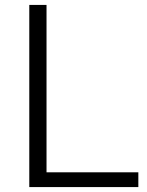

<svg xmlns="http://www.w3.org/2000/svg" viewBox="-20 -760 597 780"><path d="M99 -740H169V-60H542V0H99Z"/></svg>

Font: Encode Sans Wide
Style: Light
Weight: 300
Designer: Pablo Impallari, Andres Torresi
Foundry: Pablo Impallari, Andres Torresi
Version: Version 1.000; ttfautohint (v1.00) -l 8 -r 50 -G 200 -x 14 -